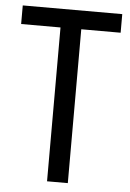

<svg xmlns="http://www.w3.org/2000/svg" viewBox="-52 -753 537 792"><g transform="rotate(5 216.5 -357.0)"><path d="M259 0H173V-637H10V-714H422V-637H259Z"/></g></svg>

Font: Noto Sans Arabic Condensed
Style: Regular
Weight: 400
Width: 3
Designer: Monotype Design Team, Nadine Chahine, Nizar Qandah and Khaled Hosny
Foundry: Monotype Imaging Inc.
Version: Version 2.012